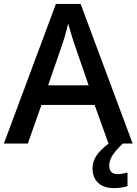

<svg xmlns="http://www.w3.org/2000/svg" viewBox="-20 -737 701 986"><path d="M0 0ZM537.1 0 465.8 -198.2H192.9L123 0H0L267.1 -716.8H394L661.1 0ZM435.1 -298.8 368.2 -493.2Q360.8 -512.7 347.9 -554.7Q335 -596.7 330.1 -616.2Q316.9 -556.2 291.5 -484.9L227.1 -298.8ZM541 113.8Q541 157.2 584 157.2Q605 157.2 634.8 148.9V219.2Q601.1 229 566.9 229Q511.7 229 483.4 201.4Q455.1 173.8 455.1 127Q455.1 95.2 473.6 64.9Q492.2 34.7 538.1 0H610.8Q577.1 32.2 559.1 58.8Q541 85.4 541 113.8Z"/></svg>

Font: Open Sans Semibold
Style: Regular
Weight: 600
Foundry: Ascender Corporation
Version: Version 1.10; ttfautohint (v1.5.65-e2d9)